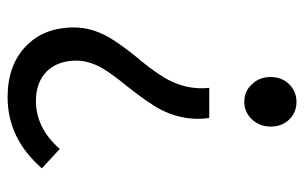

<svg xmlns="http://www.w3.org/2000/svg" viewBox="-167 -617 797 503"><g transform="rotate(-90 231.5 -365.5)"><path d="M215.8 12.7Q188.5 12.7 169.9 -6.3Q151.4 -25.4 151.4 -54.7Q151.4 -84 170.4 -104Q189.5 -124 215.8 -124Q244.1 -124 261.7 -104.5Q281.2 -85 281.2 -55.2Q281.2 -25.4 262.2 -6.3Q243.2 12.7 215.8 12.7ZM173.8 -215.8Q165 -279.3 193.4 -337.9Q210 -372.1 256.8 -430.7Q291 -472.7 303.7 -495.1Q324.2 -530.3 324.2 -564.5Q324.2 -610.4 297.9 -639.6Q268.6 -669.9 218.8 -669.9Q147.5 -669.9 92.8 -607.4L42 -654.3Q120.1 -744.1 228.5 -744.1Q311.5 -744.1 361.3 -696.8Q411.1 -649.4 411.1 -570.3Q411.1 -524.4 385.7 -479.5Q371.1 -453.1 331.1 -403.3Q327.1 -398.4 325.2 -396.5Q285.2 -347.7 270.5 -316.4Q247.1 -267.6 252.9 -215.8Z"/></g></svg>

Font: Bpmf GenSeki Gothic R
Style: R
Weight: 400
Foundry: But Ko
Version: Version 1.320